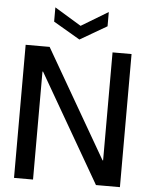

<svg xmlns="http://www.w3.org/2000/svg" viewBox="-60 -958 780 1006"><g transform="rotate(5 330.0 -454.5)"><path d="M52 0V-700H178L506 -132H509V-700H609V0H483L155 -568H152V0ZM330 -752 190 -834V-909L330 -824L471 -909V-834Z"/></g></svg>

Font: DM Sans 36pt Medium
Style: Regular
Weight: 500
Designer: Colophon Foundry, Jonny Pinhorn
Foundry: Colophon Foundry
Version: Version 4.004;gftools[0.9.30]